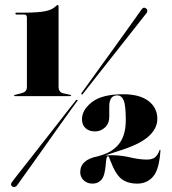

<svg xmlns="http://www.w3.org/2000/svg" viewBox="-20 -738 686 767"><path d="M46.5 -680Q41.5 -680 41.5 -684Q41.5 -687.5 46 -687.5H78Q131.5 -687.5 160.5 -693.2Q189.5 -699 204.5 -714.5Q206 -715.5 207.2 -716.8Q208.5 -718 210.5 -718Q214 -718 214 -712.5V-391.5Q214 -369 233.5 -365L259.5 -359.5Q264 -358.5 264 -356.5Q264 -354 259.5 -354H40.5Q36 -354 36 -356.5Q36 -358 41.5 -359.5L63.5 -365Q74.5 -367.5 81 -373.2Q87.5 -379 87.5 -391.5V-667.5Q87.5 -680 76.5 -680ZM311.5 -363.5Q309 -358.5 306.5 -361.5Q303 -363.5 306.5 -367.5Q310 -372 328.2 -397.5Q346.5 -423 373.2 -460Q400 -497 429.5 -538Q459 -579 484.8 -615Q510.5 -651 527.2 -674.5Q544 -698 545 -699.5Q553.5 -712.5 564.5 -703.5Q568.5 -700.5 568.5 -694.5Q568.5 -688.5 564.5 -684.5Q563.5 -683.5 545.8 -661Q528 -638.5 500.5 -603.5Q473 -568.5 441.8 -529Q410.5 -489.5 382.2 -453.5Q354 -417.5 334.5 -392.8Q315 -368 311.5 -363.5ZM282 -335.5Q285 -341 288.5 -338.5Q292.5 -336.5 286.5 -331.5Q283.5 -327.5 265 -302Q246.5 -276.5 219.8 -238.8Q193 -201 163.8 -159.8Q134.5 -118.5 108.5 -82Q82.5 -45.5 65.5 -21.8Q48.5 2 47.5 3.5Q44 8 38.5 8.8Q33 9.5 29 7Q19 0 29.5 -13Q30.5 -14.5 48.2 -37.2Q66 -60 93.8 -95.2Q121.5 -130.5 152.5 -170.2Q183.5 -210 211.8 -246Q240 -282 259.2 -306.8Q278.5 -331.5 282 -335.5ZM300.5 -50Q300.5 -100 370.5 -113.5L388.5 -119Q434 -133.5 458.2 -167Q482.5 -200.5 482.5 -258Q482.5 -317.5 474 -337.2Q465.5 -357 448.5 -357Q416.5 -357 416.5 -313V-271Q416.5 -245 399.5 -229Q382.5 -213 359.5 -213Q336 -213 321.8 -226Q307.5 -239 307.5 -262Q307.5 -299 347.5 -330.2Q387.5 -361.5 472 -361.5Q538 -361.5 573.2 -334.5Q608.5 -307.5 608.5 -263Q608.5 -224 572.2 -192Q536 -160 451 -134L400 -117Q412 -118 426 -118Q463 -118 500.2 -109.2Q537.5 -100.5 566.5 -100.5Q587.5 -100.5 598.8 -109.2Q610 -118 617.5 -138Q618.5 -140.5 619.5 -139.5Q621 -139.5 621 -137.5Q616 -60.5 591.5 -32.5Q567 -4.5 528.5 -4.5Q490.5 -4.5 466.2 -22.5Q442 -40.5 420.5 -97Q417 -107.5 415 -110.8Q413 -114 410.5 -114Q408.5 -114 406.2 -108.2Q404 -102.5 403 -86.5Q399.5 -37 386 -20.8Q372.5 -4.5 349.5 -4.5Q328 -4.5 314.2 -17.8Q300.5 -31 300.5 -50Z"/></svg>

Font: Fraunces 144pt Black
Style: Regular
Weight: 900
Version: Version 1.000;[0bf87f6ff]